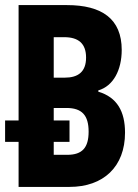

<svg xmlns="http://www.w3.org/2000/svg" viewBox="-20 -734 540 754"><path d="M53 0H253C386 0 471 -79 471 -213C471 -296 440 -352 366 -374V-379C425 -396 458 -459 458 -538C458 -660 380 -714 243 -714H53V-261H0V-177H53ZM234 -429H191V-588H232C287 -588 318 -564 318 -508C318 -452 287 -429 234 -429ZM244 -126H191V-177H253V-261H191V-310H241C302 -310 328 -281 328 -217C328 -154 303 -126 244 -126Z"/></svg>

Font: Noto Sans Mono ExtraCondensed ExtraBold
Style: Regular
Weight: 800
Width: 2
Designer: Monotype Design Team
Foundry: Monotype Imaging Inc.
Version: Version 2.014